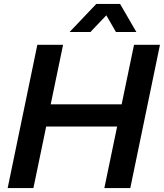

<svg xmlns="http://www.w3.org/2000/svg" viewBox="-20 -957 834 977"><path d="M170 -729H301L238 -426H599L662 -729H794L643 0H511L576 -313H215L150 0H19ZM470 -937H591L674 -794H570L521 -879L440 -794H334Z"/></svg>

Font: Mona Sans SemiBold
Style: Italic
Weight: 600
Italic angle: -11.7°
Designer: Deni Anggara
Foundry: GitHub
Version: Version 2.000